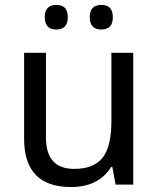

<svg xmlns="http://www.w3.org/2000/svg" viewBox="-20 -751 640 781"><path d="M450.2 0 437 -71.8H432.1Q380.9 9.8 269 9.8Q78.1 9.8 78.1 -186V-536.1H167V-190.9Q167 -64 282.2 -64Q360.8 -64 397 -109.1Q433.1 -154.3 433.1 -257.8V-536.1H522V0ZM209 -731Q255.9 -731 255.9 -681.2Q255.9 -630.9 209 -630.9Q162.1 -630.9 162.1 -681.2Q162.1 -731 209 -731ZM392.1 -731Q439 -731 439 -681.2Q439 -630.9 392.1 -630.9Q345.2 -630.9 345.2 -681.2Q345.2 -731 392.1 -731Z"/></svg>

Font: TypoPRO Noto Mono
Style: Regular
Weight: 400
Designer: Monotype Design Team
Foundry: Monotype Imaging Inc.
Version: Version 1.00